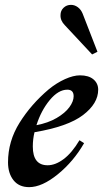

<svg xmlns="http://www.w3.org/2000/svg" viewBox="-20 -762 424 790"><path d="M122 -218Q115 -190 115 -159Q115 -82 176 -82Q208 -82 242 -107.5Q276 -133 307 -185L326 -173Q283 -98 218 -45Q153 8 100 8Q58 8 35.5 -20.5Q13 -49 13 -94Q13 -181 60.5 -257Q108 -333 180 -394Q213 -421 247.5 -436.5Q282 -452 309 -452Q345 -452 364.5 -435.5Q384 -419 384 -393Q384 -336 321.5 -288.5Q259 -241 122 -218ZM130 -247Q178 -256 213 -276.5Q248 -297 265.5 -321Q283 -345 283 -366Q283 -393 257 -393Q220 -393 184.5 -350Q149 -307 130 -247ZM247 -658Q228 -677 229 -700Q229 -718 241.5 -730Q254 -742 272 -742Q287 -742 300 -732.5Q313 -723 320 -706L381 -549L359 -538Z"/></svg>

Font: Ibarra Real Nova
Style: Bold Italic
Weight: 700
Italic angle: -22°
Designer: Jose Maria Ribagorda & Octavio Pardo
Foundry: Octavio Pardo
Version: Version 1.014